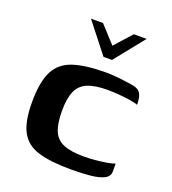

<svg xmlns="http://www.w3.org/2000/svg" viewBox="-113 -672 685 765"><g transform="rotate(20 229.5 -290.0)"><path d="M143 -586H194L260 -514L325 -586H379L278 -460H242ZM273 6Q188 6 135.5 -9.5Q83 -25 59.5 -68Q36 -111 36 -193Q36 -280 59.5 -325.5Q83 -371 135.5 -388Q188 -405 273 -405Q299 -405 323 -402.5Q347 -400 380 -395Q398 -393 409.5 -387Q421 -381 427 -367Q433 -353 433 -326Q421 -331 398 -334.5Q375 -338 349.5 -340Q324 -342 303 -342Q250 -342 218.5 -329Q187 -316 173.5 -285Q160 -254 160 -201Q160 -148 173 -117Q186 -86 217.5 -73Q249 -60 303 -60Q328 -60 353.5 -62.5Q379 -65 400 -68.5Q421 -72 433 -77V-43Q433 -22 411.5 -11.5Q390 -1 354 2.5Q318 6 273 6Z"/></g></svg>

Font: Genos Thin SemiBold
Style: Regular
Weight: 600
Version: Version 1.010